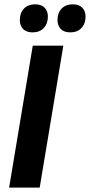

<svg xmlns="http://www.w3.org/2000/svg" viewBox="-20 -859 412 879"><path d="M21.7 0 130 -650H270L161.7 0ZM129.2 -710.8Q100.8 -710.8 85.8 -726.2Q70.8 -741.7 70.8 -767.5Q70.8 -800 89.6 -819.6Q108.3 -839.2 140.8 -839.2Q169.2 -839.2 184.2 -823.8Q199.2 -808.3 199.2 -783.3Q199.2 -750.8 180.4 -730.8Q161.7 -710.8 129.2 -710.8ZM301.7 -710.8Q273.3 -710.8 258.3 -726.2Q243.3 -741.7 243.3 -767.5Q243.3 -800 262.1 -819.6Q280.8 -839.2 313.3 -839.2Q341.7 -839.2 356.7 -823.8Q371.7 -808.3 371.7 -783.3Q371.7 -750.8 352.9 -730.8Q334.2 -710.8 301.7 -710.8Z"/></svg>

Font: Familjen Grotesk
Style: Bold Italic
Weight: 700
Italic angle: -9.46201°
Designer: Anders Wikstroem, Jonas Baeckman, Matilda Gysing, Kristian Moeller
Foundry: Familjen STHLM AB
Version: Version 2.002; ttfautohint (v1.8.4.7-5d5b)